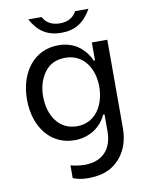

<svg xmlns="http://www.w3.org/2000/svg" viewBox="-99 -783 819 1064"><g transform="rotate(-10 311.0 -251.0)"><path d="M305 -608C382 -608 434 -642 474 -713H399C380 -678 348 -661 305 -661C261 -661 229 -678 210 -713H135C175 -641 226 -608 305 -608ZM311 211C368 211 414 199 449 175C520 126 547 49 547 -26V-526H460V-425H453C440 -456 419 -484 388 -508C357 -531 318 -543 272 -543C140 -543 51 -432 51 -276C51 -120 140 -9 272 -9C360 -9 424 -58 452 -121H460V-26C460 71 407 135 303 135C275 135 242 129 225 124V196C250 205 271 211 311 211ZM300 -83C195 -83 142 -174 142 -278C142 -331 156 -376 183 -413C210 -450 249 -468 300 -468C405 -468 458 -377 458 -278C458 -176 404 -83 300 -83Z"/></g></svg>

Font: Be Vietnam
Style: Regular
Weight: 400
Designer: Gabriel Lam
Foundry: TypeRant
Version: Version 4.000